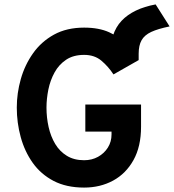

<svg xmlns="http://www.w3.org/2000/svg" viewBox="-20 -837 788 869"><path d="M478 -565V-581.6Q478 -687.5 530.2 -742.8Q582.5 -798.1 684.4 -817L747.6 -717.4Q695.1 -706.7 664.5 -692.5Q633.9 -678.2 620.8 -654.9Q607.6 -631.6 607.6 -593.8V-565ZM360.8 12Q280.4 12 222.5 -18.2Q164.7 -48.5 128 -100.2Q91.3 -152 73.7 -216.8Q56 -281.5 56 -350Q56 -415.3 74.2 -479.4Q92.4 -543.4 129.7 -596Q167 -648.7 224.5 -680.4Q282 -712 360.8 -712Q427.9 -712 474.3 -690.9Q520.7 -669.8 552.5 -636.1Q584.2 -602.5 607.6 -565L493.6 -500.2Q470.5 -535.6 439.2 -562.1Q408 -588.6 360.8 -588.6Q312.2 -588.6 279.4 -566.7Q246.5 -544.7 227 -509.2Q207.5 -473.7 198.9 -431.8Q190.4 -389.9 190.4 -350Q190.4 -304.7 200 -262.1Q209.6 -219.4 229.9 -185.4Q250.3 -151.5 282.8 -131.7Q315.3 -111.8 360.8 -111.8Q395.7 -111.8 423.8 -127.3Q451.8 -142.9 468.3 -169.2Q484.8 -195.6 484.8 -228.4V-241.4H366.2V-364H618.4V-263.2Q618.4 -174.1 584.3 -112.7Q550.2 -51.3 491.9 -19.6Q433.5 12 360.8 12Z"/></svg>

Font: Overpass
Style: Regular
Weight: 400
Designer: Delve Withrington, Dave Bailey, Thomas Jockin
Foundry: Delve Fonts LLC
Version: Version 4.000